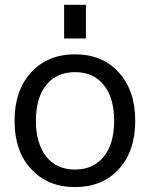

<svg xmlns="http://www.w3.org/2000/svg" viewBox="-20 -759 610 791"><path d="M171.9 -112.3Q213.9 -60.5 289.1 -60.5Q364.3 -60.5 407.2 -113.3Q450.2 -166 450.2 -261.2Q450.2 -356.4 407.2 -409.2Q364.3 -461.9 289.1 -461.9Q213.9 -461.9 170.9 -409.2Q127.9 -356.4 127.9 -261.7Q127.9 -167 171.9 -112.3ZM108.4 -62.5Q40 -135.7 40 -261.2Q40 -386.7 108.4 -460.9Q176.8 -535.2 289.1 -535.2Q401.4 -535.2 469.2 -460.9Q537.1 -386.7 537.1 -261.2Q537.1 -135.7 469.2 -62Q401.4 11.7 289.1 11.7Q176.8 11.7 108.4 -62.5ZM244.1 -600.6V-739.3H334V-600.6Z"/></svg>

Font: irohakakuC Regular
Style: Regular
Weight: 400
Designer: [Source Han Sans]
Ryoko NISHIZUKA Ë•øÂ°öÊ∂ºÂ≠ê (kana & ideographs); Paul D. Hunt (Latin, Greek & Cyrillic); Wenlong ZHAN
Version: Version 1.001.20160904